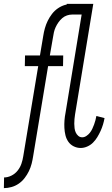

<svg xmlns="http://www.w3.org/2000/svg" viewBox="-57 -755 577 990"><path d="M-37 215 -36 160Q-17 160 2 150.5Q21 141 34 124.5Q47 108 53.5 89Q60 70 63 50L140 -414H71L72 -469H149L166 -570Q169 -590 174.5 -609.5Q180 -629 189 -647.5Q198 -666 211 -683Q224 -700 241.5 -712Q259 -724 278 -729.5Q297 -735 317 -735H366L365 -680H315Q302 -680 288.5 -675.5Q275 -671 264 -661.5Q253 -652 244.5 -640Q236 -628 230 -615Q224 -602 221 -588.5Q218 -575 216 -561L200 -469H269L268 -414H191L114 50Q111 70 106 89.5Q101 109 92 127.5Q83 146 70 163Q57 180 39.5 192Q22 204 2 209.5Q-18 215 -37 215ZM359 8Q340 8 323 -0.5Q306 -9 295.5 -24Q285 -39 280.5 -57.5Q276 -76 275 -95.5Q274 -115 275.5 -134.5Q277 -154 281 -174L364 -680H285L287 -735H424L330 -165Q328 -153 327 -141Q326 -129 326 -117Q326 -105 327.5 -93.5Q329 -82 333.5 -72Q338 -62 346.5 -54.5Q355 -47 367 -47Q378 -47 388.5 -54Q399 -61 406.5 -70.5Q414 -80 419 -91Q424 -102 428 -112.5Q432 -123 435 -134.5Q438 -146 440 -157L482 -146Q479 -129 474 -112.5Q469 -96 461.5 -79.5Q454 -63 444.5 -47.5Q435 -32 422.5 -19.5Q410 -7 393 0.5Q376 8 359 8Z"/></svg>

Font: Iosevka Light
Style: Italic
Weight: 300
Italic angle: -9°
Monospace: yes
Designer: Belleve Invis
Foundry: Belleve Invis
Version: Version 32.5.0; ttfautohint (v1.8.4)